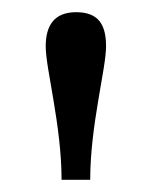

<svg xmlns="http://www.w3.org/2000/svg" viewBox="-20 -780 249 315"><path d="M128 -485C128 -574 154 -667 154 -704C154 -739 142 -760 105 -760C68 -760 55 -737 55 -704C55 -667 81 -574 81 -485Z"/></svg>

Font: Domine
Style: Regular
Weight: 400
Designer: Pablo Impallari, Rodrigo Fuenzalida, Brenda Gallo
Foundry: Pablo Impallari, Rodrigo Fuenzalida, Brenda Gallo
Version: Version 2.000